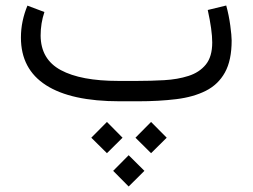

<svg xmlns="http://www.w3.org/2000/svg" viewBox="-20 -364 908 690"><path d="M466.8 130.9 522.9 74.2 579.1 130.9 522.9 186.5ZM308.1 130.9 364.3 74.2 420.4 130.9 364.3 186.5ZM386.7 250 442.4 193.8 499 250 442.4 306.2ZM476.1 0H410.2Q235.4 0 145.3 -57.9Q55.2 -115.7 55.2 -229Q55.2 -259.3 61.3 -288.1Q67.4 -316.9 78.6 -343.8L139.6 -320.8Q126 -280.3 126 -236.3Q126.5 -150.9 198.5 -112.1Q270.5 -73.2 405.3 -73.2H472.7Q522 -73.2 570.1 -75.9Q618.2 -78.6 657.2 -91.1Q696.3 -103.5 719.5 -131.8Q742.7 -160.2 742.7 -211.4Q742.7 -254.9 726.6 -328.1L793 -344.2Q802.7 -309.1 807.6 -272.2Q812.5 -235.4 812.5 -218.8Q812.5 -147 788.3 -103.5Q764.2 -60.1 719.5 -37.6Q674.8 -15.1 613 -7.6Q551.3 0 476.1 0Z"/></svg>

Font: Vazir Light UI
Style: Light-UI
Weight: 300
Designer: Saber Rastikerdar
Foundry: Saber Rastikerdar
Version: Version 30.0.0